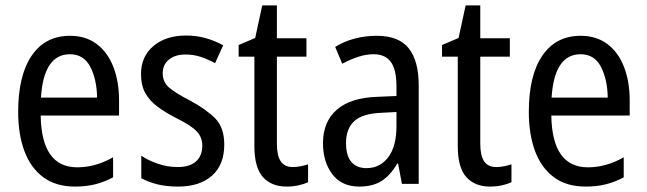

<svg xmlns="http://www.w3.org/2000/svg" viewBox="-20 -678 2385 708"><path d="M238 -546Q297 -546 337.5 -515Q378 -484 398.5 -430Q419 -376 419 -308V-252H130Q133 -61 265 -61Q332 -61 397 -98V-24Q365 -7 331.5 1.5Q298 10 257 10Q186 10 139.5 -24.5Q93 -59 70 -121Q47 -183 47 -265Q47 -400 97 -473Q147 -546 238 -546ZM238 -478Q141 -478 131 -318H338Q337 -385 313 -431.5Q289 -478 238 -478Z M807 -145Q807 -70 761.5 -30Q716 10 637 10Q593 10 559.5 1.5Q526 -7 501 -21V-104Q525 -87 561.5 -74.5Q598 -62 635 -62Q680 -62 703 -83Q726 -104 726 -141Q726 -172 705 -194Q684 -216 629 -243Q590 -263 561 -284.5Q532 -306 516 -334.5Q500 -363 500 -405Q500 -470 546 -508.5Q592 -547 666 -547Q704 -547 738 -537.5Q772 -528 803 -511L773 -445Q748 -459 721 -468Q694 -477 665 -477Q625 -477 602.5 -458Q580 -439 580 -408Q580 -376 602.5 -356Q625 -336 681 -307Q739 -276 773 -242Q807 -208 807 -145Z M1060 -62Q1074 -62 1089 -65Q1104 -68 1116 -72V-6Q1101 1 1080.5 5.5Q1060 10 1037 10Q981 10 949.5 -25Q918 -60 918 -140V-469H860V-512L921 -538L947 -658H1001V-537H1110V-469H1001V-148Q1001 -105 1015 -83.5Q1029 -62 1060 -62Z M1369 -546Q1451 -546 1487.5 -499.5Q1524 -453 1524 -363V0H1462L1448 -75H1445Q1420 -32 1387.5 -11Q1355 10 1305 10Q1240 10 1205.5 -35.5Q1171 -81 1171 -150Q1171 -229 1222 -273.5Q1273 -318 1372 -321L1442 -324V-359Q1442 -422 1421 -450Q1400 -478 1358 -478Q1330 -478 1301 -468.5Q1272 -459 1242 -443L1216 -505Q1248 -525 1287 -535.5Q1326 -546 1369 -546ZM1385 -262Q1316 -259 1286 -231Q1256 -203 1256 -151Q1256 -103 1276 -80.5Q1296 -58 1331 -58Q1381 -58 1411.5 -98Q1442 -138 1442 -213V-265Z M1810 -62Q1824 -62 1839 -65Q1854 -68 1866 -72V-6Q1851 1 1830.5 5.5Q1810 10 1787 10Q1731 10 1699.5 -25Q1668 -60 1668 -140V-469H1610V-512L1671 -538L1697 -658H1751V-537H1860V-469H1751V-148Q1751 -105 1765 -83.5Q1779 -62 1810 -62Z M2121 -546Q2180 -546 2220.5 -515Q2261 -484 2281.5 -430Q2302 -376 2302 -308V-252H2013Q2016 -61 2148 -61Q2215 -61 2280 -98V-24Q2248 -7 2214.5 1.5Q2181 10 2140 10Q2069 10 2022.5 -24.5Q1976 -59 1953 -121Q1930 -183 1930 -265Q1930 -400 1980 -473Q2030 -546 2121 -546ZM2121 -478Q2024 -478 2014 -318H2221Q2220 -385 2196 -431.5Q2172 -478 2121 -478Z"/></svg>

Font: Noto Sans Thai Cond
Style: Regular
Weight: 400
Width: 3
Designer: Monotype Design Team
Foundry: Monotype Imaging Inc.
Version: Version 2.002; ttfautohint (v1.8.4.7-5d5b)